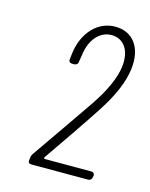

<svg xmlns="http://www.w3.org/2000/svg" viewBox="-75 -936 412 527"><g transform="rotate(15 131.0 -672.5)"><path d="M63 -460H225C231 -460 235 -464 236 -470L237 -474C237 -480 234 -484 228 -484H96C93 -484 92 -486 94 -489C133 -546 171 -600 206 -654C238 -703 256 -745 261 -783C269 -846 239 -885 189 -885C140 -885 101 -845 93 -784L91 -766C90 -760 94 -756 100 -756H106C112 -756 117 -760 117 -766L120 -784C125 -830 151 -860 185 -860C220 -860 241 -830 235 -783C231 -752 214 -712 182 -665C143 -608 102 -549 61 -490C58 -486 56 -481 56 -477L55 -470C54 -464 57 -460 63 -460Z"/></g></svg>

Font: Barlow Condensed Thin
Style: Italic
Weight: 250
Width: 3
Italic angle: -7°
Designer: Jeremy Tribby
Foundry: Tribby Type
Version: Version 1.422;hotconv 1.0.109;makeotfexe 2.5.65596